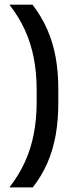

<svg xmlns="http://www.w3.org/2000/svg" viewBox="-20 -696 340 838"><path d="M140 -304V-250.5Q140 -176.5 127.5 -111.8Q115 -47 88.8 10.8Q62.5 68.5 21 122H123Q162 72 186.5 16Q211 -40 222.8 -105Q234.5 -170 234.5 -247.5V-306.5Q234.5 -383.5 222.5 -448.2Q210.5 -513 185.5 -569.2Q160.5 -625.5 122 -675.5H21Q62.5 -622.5 88.8 -564.8Q115 -507 127.5 -442.5Q140 -378 140 -304Z"/></svg>

Font: Anek Kannada Medium Medium
Style: Regular
Weight: 500
Version: Version 1.003